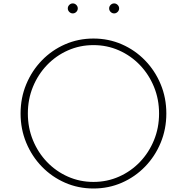

<svg xmlns="http://www.w3.org/2000/svg" viewBox="-20 -1060 1067 1096"><path d="M513.5 16Q600 16 675.5 -17Q751 -50 808 -108.8Q865 -167.5 897.2 -245.2Q929.5 -323 929.5 -412Q929.5 -501.5 897.2 -579Q865 -656.5 808 -715.2Q751 -774 675.5 -807Q600 -840 513.5 -840Q427 -840 351.5 -807Q276 -774 219 -715.2Q162 -656.5 129.8 -579Q97.5 -501.5 97.5 -412Q97.5 -323 129.8 -245.2Q162 -167.5 219 -108.8Q276 -50 351.5 -17Q427 16 513.5 16ZM513.5 -21.5Q435.5 -21.5 367.5 -51.8Q299.5 -82 248.2 -135.5Q197 -189 168 -259.8Q139 -330.5 139 -412Q139 -493.5 168 -564.2Q197 -635 248.2 -688.5Q299.5 -742 367.5 -772.2Q435.5 -802.5 513.5 -802.5Q591.5 -802.5 659.5 -772.2Q727.5 -742 778.8 -688.5Q830 -635 859 -564.2Q888 -493.5 888 -412Q888 -330.5 859 -259.8Q830 -189 778.8 -135.5Q727.5 -82 659.5 -51.8Q591.5 -21.5 513.5 -21.5ZM631.5 -983.5Q643 -983.5 651.5 -992Q660 -1000.5 660 -1012Q660 -1023.5 651.5 -1032Q643 -1040.5 631.5 -1040.5Q620 -1040.5 611.5 -1032Q603 -1023.5 603 -1012Q603 -1000.5 611.5 -992Q620 -983.5 631.5 -983.5ZM395.5 -983.5Q407 -983.5 415.5 -992Q424 -1000.5 424 -1012Q424 -1023.5 415.5 -1032Q407 -1040.5 395.5 -1040.5Q384 -1040.5 375.5 -1032Q367 -1023.5 367 -1012Q367 -1000.5 375.5 -992Q384 -983.5 395.5 -983.5Z"/></svg>

Font: Spartan ExtraLight
Style: Regular
Weight: 200
Designer: Matt Bailey, Mirko Velimirovic
Foundry: Matt Bailey
Version: Version 1.003; ttfautohint (v1.8.3)